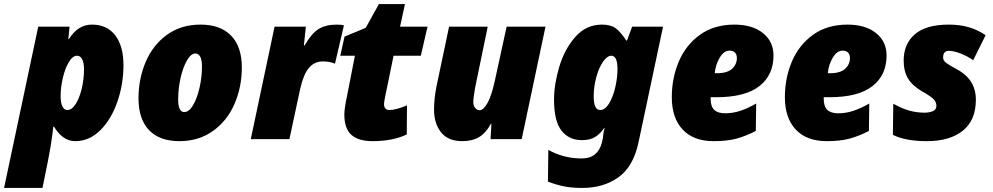

<svg xmlns="http://www.w3.org/2000/svg" viewBox="-62 -684 4880 944"><path d="M126 -553H280L274 -492H277Q321 -563 390 -563Q464 -563 504.5 -510.5Q545 -458 545 -363Q545 -270 515 -183.5Q485 -97 431 -43.5Q377 10 308 10Q276 10 249.5 -9Q223 -28 204 -61H200Q192 17 171 121L147 240H-42ZM351 -343Q351 -375 342 -392.5Q333 -410 317 -410Q295 -410 276.5 -379Q258 -348 247 -301Q236 -254 236 -210Q236 -180 244.5 -161.5Q253 -143 269 -143Q291 -143 310 -172.5Q329 -202 340 -248.5Q351 -295 351 -343Z M619 -200Q619 -297 654.5 -380Q690 -463 759 -513Q828 -563 924 -563Q1022 -563 1074.5 -508.5Q1127 -454 1127 -353Q1127 -256 1091 -173Q1055 -90 985 -40Q915 10 820 10Q722 10 670.5 -44.5Q619 -99 619 -200ZM931 -358Q931 -389 922.5 -405Q914 -421 899 -421Q877 -421 857.5 -387.5Q838 -354 826 -301.5Q814 -249 814 -195Q814 -133 844 -133Q867 -133 887 -166.5Q907 -200 919 -252.5Q931 -305 931 -358Z M1288 -553H1442L1432 -461H1436Q1469 -519 1504 -541Q1539 -563 1594 -563Q1619 -563 1629 -559L1585 -371Q1559 -382 1526 -382Q1484 -382 1457 -350.5Q1430 -319 1413 -243L1361 0H1171Z M1631 -121Q1631 -151 1645 -216L1683 -410H1611L1632 -504L1736 -547L1801 -664H1929L1905 -553H2040L2007 -410H1873L1835 -225Q1826 -182 1826 -173Q1826 -158 1833 -150.5Q1840 -143 1852 -143Q1884 -143 1939 -166L1938 -23Q1869 10 1770 10Q1700 10 1665.5 -21Q1631 -52 1631 -121Z M2072 -145Q2072 -197 2084 -259L2146 -553H2336L2274 -253Q2265 -202 2265 -182Q2265 -164 2274.5 -153Q2284 -142 2296 -142Q2315 -142 2335 -178Q2355 -214 2370 -283L2429 -553H2620L2503 0H2350L2354 -76H2352Q2327 -30 2293.5 -10Q2260 10 2211 10Q2141 10 2106.5 -33.5Q2072 -77 2072 -145Z M2632 209 2634 53Q2709 95 2798 95Q2839 95 2863.5 74.5Q2888 54 2897 18L2902 -4Q2903 -9 2904.5 -25Q2906 -41 2911 -54H2908Q2889 -26 2864 -10.5Q2839 5 2799 5Q2735 5 2698.5 -42Q2662 -89 2662 -194Q2662 -270 2688 -356.5Q2714 -443 2767 -503Q2820 -563 2898 -563Q2940 -563 2964.5 -545.5Q2989 -528 3017 -485H3021L3046 -553H3198L3078 13Q3053 134 2979.5 187Q2906 240 2801 240Q2748 240 2709.5 232Q2671 224 2632 209ZM2974 -344Q2974 -410 2944 -410Q2923 -410 2902.5 -380Q2882 -350 2869.5 -303.5Q2857 -257 2857 -210Q2857 -143 2889 -143Q2913 -143 2932.5 -175Q2952 -207 2963 -254.5Q2974 -302 2974 -344Z M3241 -206Q3241 -300 3275.5 -381.5Q3310 -463 3379.5 -513Q3449 -563 3549 -563Q3637 -563 3689 -521.5Q3741 -480 3741 -411Q3741 -315 3671.5 -260.5Q3602 -206 3460 -206H3432V-198Q3432 -161 3449.5 -144Q3467 -127 3503 -127Q3541 -127 3577.5 -139Q3614 -151 3656 -175L3654 -40Q3605 -15 3559.5 -2.5Q3514 10 3447 10Q3348 10 3294.5 -47Q3241 -104 3241 -206ZM3463 -324Q3514 -324 3537.5 -346Q3561 -368 3561 -399Q3561 -415 3552 -425Q3543 -435 3525 -435Q3497 -435 3476.5 -400.5Q3456 -366 3452 -324Z M3797 -206Q3797 -300 3831.5 -381.5Q3866 -463 3935.5 -513Q4005 -563 4105 -563Q4193 -563 4245 -521.5Q4297 -480 4297 -411Q4297 -315 4227.5 -260.5Q4158 -206 4016 -206H3988V-198Q3988 -161 4005.5 -144Q4023 -127 4059 -127Q4097 -127 4133.5 -139Q4170 -151 4212 -175L4210 -40Q4161 -15 4115.5 -2.5Q4070 10 4003 10Q3904 10 3850.5 -47Q3797 -104 3797 -206ZM4019 -324Q4070 -324 4093.5 -346Q4117 -368 4117 -399Q4117 -415 4108 -425Q4099 -435 4081 -435Q4053 -435 4032.5 -400.5Q4012 -366 4008 -324Z M4328 -21 4330 -174Q4373 -150 4409.5 -140Q4446 -130 4484 -130Q4505 -130 4523.5 -137Q4542 -144 4542 -164Q4542 -181 4529.5 -195Q4517 -209 4473 -234Q4424 -262 4402.5 -298Q4381 -334 4381 -386Q4381 -468 4436 -515.5Q4491 -563 4603 -563Q4656 -563 4700 -550.5Q4744 -538 4784 -511L4723 -388Q4696 -407 4662 -420.5Q4628 -434 4603 -434Q4575 -434 4575 -401Q4575 -387 4588 -376.5Q4601 -366 4634 -348Q4687 -321 4711.5 -283Q4736 -245 4736 -194Q4736 -93 4672 -41.5Q4608 10 4495 10Q4390 10 4328 -21Z"/></svg>

Font: Noto Sans Display Black
Style: Italic
Weight: 900
Italic angle: -12°
Designer: Monotype Design team
Foundry: Monotype Imaging Inc.
Version: Version 1.000